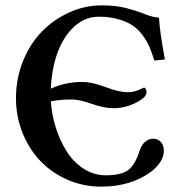

<svg xmlns="http://www.w3.org/2000/svg" viewBox="-20 -678 665 710"><path d="M371.1 -29.8Q427.2 -29.8 453.1 -48.3Q479 -66.9 496.1 -120.1Q502.9 -141.6 516.1 -153.3Q529.3 -165 545.9 -165Q564.5 -165 575.2 -152.6Q585.9 -140.1 585.9 -120.1Q585.9 -81.1 540 -43.9Q464.4 12.2 354 12.2Q288.1 12.2 229.5 -13.4Q170.9 -39.1 129.2 -82.8Q87.4 -126.5 63.2 -187Q39.1 -247.6 39.1 -314.9Q39.1 -388.2 65.4 -452.9Q91.8 -517.6 135.5 -562Q179.2 -606.4 236.8 -632.3Q294.4 -658.2 356 -658.2Q409.2 -658.2 449.2 -647.5Q489.3 -636.7 517.6 -625.2Q545.9 -613.8 567.9 -612.8Q570.8 -559.6 589.8 -458L550.8 -454.1Q542 -482.9 532.7 -504.4Q523.4 -525.9 507.1 -548.1Q490.7 -570.3 469.7 -584.2Q448.7 -598.1 417 -607.2Q385.3 -616.2 345.2 -616.2Q293.9 -616.2 253.9 -579.1Q213.9 -542 192.4 -482.2Q170.9 -422.4 168 -350.1Q221.7 -375 286.1 -375Q318.4 -375 370.1 -356Q421.9 -336.9 451.2 -336.9Q467.8 -336.9 481.4 -341.3Q495.1 -345.7 502.9 -349.9Q510.7 -354 513.2 -354Q516.1 -354 519 -348.4Q522 -342.8 522 -336.9Q522 -317.9 482.2 -297.9Q442.4 -277.8 399.9 -277.8Q365.2 -277.8 319.6 -293.9Q273.9 -310.1 246.1 -310.1Q200.2 -310.1 168 -303.2Q171.4 -252.9 186.8 -204.8Q202.1 -156.7 227.3 -117.2Q252.4 -77.6 290 -53.7Q327.6 -29.8 371.1 -29.8Z"/></svg>

Font: Linux Libertine G
Style: Semibold
Weight: 600
Designer: Philipp H. Poll
Foundry: Philipp H. Poll
Version: Version 5.1.1